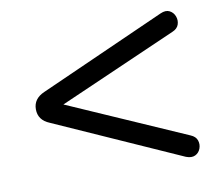

<svg xmlns="http://www.w3.org/2000/svg" viewBox="-60 -600 721 625"><g transform="rotate(-10 300.0 -287.0)"><path d="M507 -50 90 -236Q53 -251 53 -287Q53 -322 90 -338L507 -524Q525 -532 537.5 -525.5Q550 -519 555 -505.5Q560 -492 555.5 -478.5Q551 -465 534 -458L144 -287L534 -116Q551 -109 555.5 -95.5Q560 -82 555 -68.5Q550 -55 537.5 -49Q525 -43 507 -50Z"/></g></svg>

Font: Chiron GoRound TC
Style: Regular
Weight: 400
Designer: Ryoko NISHIZUKA 西塚涼子 (kana, bopomofo & ideographs); Paul D. Hunt (Latin, Greek & Cyrillic); Sandoll Communications 산돌커뮤니
Foundry: Adobe
Version: Version 1.000;hotconv 1.1.1;makeotfexe 2.6.0